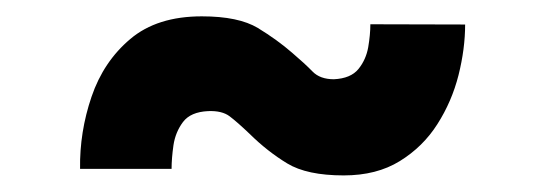

<svg xmlns="http://www.w3.org/2000/svg" viewBox="-20 -380 667 235"><path d="M337.7 -315.3Q353.3 -302 362.5 -292.5Q371.7 -283 388.7 -283Q409.3 -284 418.7 -295.5Q428 -307 430.7 -322.3Q433.3 -337.7 433.3 -350.3L549.3 -350Q549.3 -320.3 541.2 -288Q533 -255.7 515.3 -228Q497.7 -200.3 469.3 -182.8Q441 -165.3 400.7 -165.3Q355.7 -165.3 331.5 -180Q307.3 -194.7 285.7 -216Q270.3 -230.7 261 -237.7Q251.7 -244.7 234.7 -244Q213.3 -243 204 -230.7Q194.7 -218.3 192.3 -202.2Q190 -186 190 -173.3H78Q77.3 -218.3 92 -261.5Q106.7 -304.7 139.5 -332.3Q172.3 -360 227 -360Q272 -360 295.7 -345.7Q319.3 -331.3 337.7 -315.3Z"/></svg>

Font: Nata Sans
Style: Regular
Weight: 400
Designer: Daniel Uzquiano Cruz
Version: Version 1.001